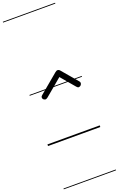

<svg xmlns="http://www.w3.org/2000/svg" viewBox="-299 -1294 1105 1786"><g transform="rotate(-20 254.0 -401.0)"><path d="M144.5 -425.5Q130 -414 120 -415.8Q110 -417.5 100.5 -425.5Q94 -434 94.2 -444.5Q94.5 -455 105.5 -463.5L295.5 -622.5Q308.5 -634 321 -633Q333.5 -632 340 -623.5L474.5 -465.5Q483.5 -455.5 481.5 -444Q479.5 -432.5 470 -423.5Q461 -417 451 -416.5Q441 -416 431 -428.5L313.5 -567ZM144.5 -425.5Q130 -414 120 -415.8Q110 -417.5 100.5 -425.5Q94 -434 94.2 -444.5Q94.5 -455 105.5 -463.5L295.5 -622.5Q308.5 -634 321 -633Q333.5 -632 340 -623.5L474.5 -465.5Q483.5 -455.5 481.5 -444Q479.5 -432.5 470 -423.5Q461 -417 451 -416.5Q441 -416 431 -428.5L313.5 -567ZM-5 420.5H512.5V428.5H-5ZM-5 -16H512.5V0H-5ZM-5 -505.5H512.5V-497.5H-5ZM-5 -1230H512.5V-1222H-5Z"/></g></svg>

Font: Edu VIC WA NT Pre Guide
Style: Regular
Weight: 400
Designer: Tina and Corey Anderson, Eben Sorkin, Mirko Velimirovic
Foundry: Google for Education
Version: Version 1.000